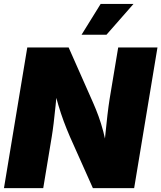

<svg xmlns="http://www.w3.org/2000/svg" viewBox="-20 -973 834 993"><path d="M0.5 0 121.1 -727.5H335L461.4 -441.9Q476.6 -407.7 489.7 -371.6Q502.9 -335.4 514.4 -292Q525.9 -248.5 535.2 -193.8L515.6 -184.1Q519.5 -223.6 524.7 -275.4Q529.8 -327.1 535.6 -377.2Q541.5 -427.2 546.9 -460.9L591.3 -727.5H794.4L673.8 0H460.4L341.8 -265.6Q323.7 -307.6 309.3 -346.4Q294.9 -385.3 281.7 -429.7Q268.6 -474.1 253.4 -529.8L277.3 -531.7Q272.9 -480.5 267.8 -429.9Q262.7 -379.4 257.6 -336.7Q252.4 -293.9 247.6 -265.6L203.6 0ZM401.9 -793.5 500.5 -952.6H670.4L530.8 -793.5Z"/></svg>

Font: Inter 17pt Black
Style: Italic
Weight: 900
Italic angle: -9.3988°
Version: Version 4.001;git-66647c0bb